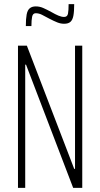

<svg xmlns="http://www.w3.org/2000/svg" viewBox="-20 -909 484 929"><path d="M67 0V-688H110L339 -92H343V-688H378V0H334L106 -596H102V0ZM105 -783Q105 -818 109 -839Q113 -860 124 -869Q135 -878 153 -878Q172 -878 189 -870.5Q206 -863 230 -850Q247 -840 262.5 -833.5Q278 -827 290 -827Q306 -827 309 -843Q312 -859 312 -889H339Q339 -853 335 -832.5Q331 -812 320.5 -803Q310 -794 290 -794Q274 -794 257.5 -800.5Q241 -807 218 -819Q198 -830 183 -837.5Q168 -845 153 -845Q139 -845 135.5 -828.5Q132 -812 132 -783Z"/></svg>

Font: Saira ExtraCondensed Thin
Style: Regular
Weight: 250
Width: 2
Designer: Hector Gatti with collaboration of the Omnibus-Type team
Foundry: Omnibus-Type
Version: Version 1.101